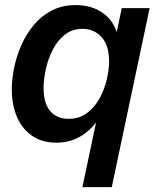

<svg xmlns="http://www.w3.org/2000/svg" viewBox="-20 -560 634 770"><path d="M310.5 190.4 374.5 -112.8 390.6 -105.5Q356.4 -47.9 310.5 -17.8Q264.6 12.2 205.6 12.2Q149.9 12.2 109.9 -14.6Q69.8 -41.5 48.6 -89.8Q27.3 -138.2 27.3 -201.7Q27.3 -241.7 36.6 -287.8Q45.9 -334 65.4 -378.4Q85 -422.9 115.2 -459.5Q145.5 -496.1 187.5 -517.8Q229.5 -539.6 283.7 -539.6Q347.7 -539.6 392.3 -508.1Q437 -476.6 450.7 -420.9L444.3 -414.1L468.3 -527.3H580.1L428.2 190.4ZM254.9 -83.5Q298.3 -83.5 329.3 -106.9Q360.4 -130.4 379.9 -166.5Q399.4 -202.6 408.4 -242.2Q417.5 -281.7 417.5 -314Q417.5 -378.4 387.2 -411.4Q356.9 -444.3 311 -444.3Q269.5 -444.3 239.7 -420.7Q210 -397 191.2 -359.9Q172.4 -322.8 163.6 -282Q154.8 -241.2 154.8 -207.5Q154.8 -145.5 181.4 -114.5Q208 -83.5 254.9 -83.5Z"/></svg>

Font: Schibsted Grotesk SemiBold
Style: Italic
Weight: 600
Italic angle: -12°
Designer: Bakken & Baeck AS, Henrik Kongsvoll
Foundry: Schibsted ASA
Version: Version 1.100;gftools[0.9.25]